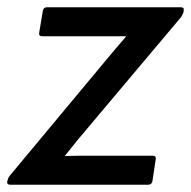

<svg xmlns="http://www.w3.org/2000/svg" viewBox="-26 -509 527 529"><path d="M3 0Q-8 0 -6 -10L-5 -12Q-4 -19 1 -25L260 -336Q276 -355 291 -373Q306 -391 321 -408V-409Q297 -409 273 -409Q249 -409 226 -409H91Q80 -409 82 -419L92 -479Q94 -489 103 -489H472Q482 -489 480 -480V-477Q479 -473 477 -469.5Q475 -466 473 -462L228 -171Q209 -149 190.5 -126.5Q172 -104 153 -80V-79Q179 -80 203 -80Q227 -80 252 -80H394Q405 -80 403 -70L394 -10Q392 0 382 0Z"/></svg>

Font: Sofia Sans Medium
Style: Italic
Weight: 500
Italic angle: -9°
Version: Version 4.101